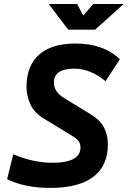

<svg xmlns="http://www.w3.org/2000/svg" viewBox="-20 -918 631 948"><path d="M229 9.8Q102.5 9.8 15.1 -33.2L45.4 -156.2Q145.5 -114.3 238.3 -114.3Q377.4 -114.3 377.4 -189.9Q377.4 -208.5 367.7 -221.4Q357.9 -234.4 335 -248L193.4 -334.5Q147.5 -362.8 129.2 -404.8Q110.8 -446.8 110.8 -486.8Q110.8 -593.3 172.9 -648.2Q234.9 -703.1 352.5 -703.1Q491.2 -703.1 571.8 -625.5L501 -517.1Q426.3 -579.1 346.7 -579.1Q246.1 -579.1 246.1 -509.8Q246.1 -465.3 295.4 -434.6L426.3 -354.5Q475.6 -324.7 494.1 -287.4Q512.7 -250 512.7 -206.1Q512.7 -99.6 440.7 -44.9Q368.7 9.8 229 9.8ZM316.9 -771.5 220.7 -898.4H360.8L391.1 -841.3L440.9 -898.4H590.8L449.7 -771.5Z"/></svg>

Font: Cascadia Mono
Style: Bold Italic
Weight: 700
Italic angle: -10°
Monospace: yes
Designer: Aaron Bell
Foundry: Saja Typeworks
Version: Version 2404.023; ttfautohint (v1.8.4)